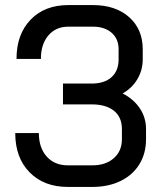

<svg xmlns="http://www.w3.org/2000/svg" viewBox="-20 -728 639 756"><path d="M555 -220V-180Q555 -124 529 -81.5Q503 -39 455 -15.5Q407 8 344 8H247Q153 8 96.5 -49.5Q40 -107 40 -204H133Q133 -146 164 -111.5Q195 -77 247 -77H344Q396 -77 428 -105Q460 -133 460 -180V-220Q460 -267 428.5 -292Q397 -317 341 -317H228V-399H341Q391 -399 419 -424Q447 -449 447 -494V-534Q447 -575 419.5 -599Q392 -623 346 -623H249Q200 -623 170.5 -588.5Q141 -554 141 -496H45Q45 -593 100.5 -650.5Q156 -708 249 -708H346Q435 -708 488.5 -660.5Q542 -613 542 -534V-494Q542 -452 521 -416.5Q500 -381 463 -360Q506 -338 530.5 -301.5Q555 -265 555 -220Z"/></svg>

Font: Bai Jamjuree Medium
Style: Regular
Weight: 500
Version: Version 1.000; ttfautohint (v1.6)